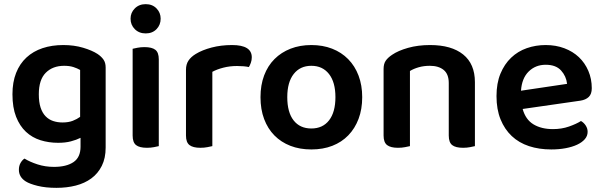

<svg xmlns="http://www.w3.org/2000/svg" viewBox="-20 -705 2906 925"><path d="M368 -41Q348 -31 321.5 -24Q295 -17 260 -17Q215 -17 175 -29.5Q135 -42 105 -70Q75 -98 57.5 -142.5Q40 -187 40 -251Q40 -309 57.5 -353.5Q75 -398 107.5 -428Q140 -458 185 -473Q230 -488 285 -488Q337 -488 380.5 -475Q424 -462 450 -445Q468 -433 478.5 -418Q489 -403 489 -380V6Q489 57 470.5 94Q452 131 420 154.5Q388 178 345 189Q302 200 252 200Q200 200 161.5 190.5Q123 181 104 169Q71 148 71 113Q71 94 79 80Q87 66 98 59Q124 75 161 87Q198 99 240 99Q300 99 334 76Q368 53 368 2ZM281 -115Q310 -115 330.5 -123Q351 -131 366 -142V-368Q352 -376 333.5 -382Q315 -388 289 -388Q234 -388 200.5 -354.5Q167 -321 167 -251Q167 -213 175.5 -187Q184 -161 199.5 -145Q215 -129 236 -122Q257 -115 281 -115Z M619 -470Q627 -472 642.5 -475Q658 -478 676 -478Q712 -478 728.5 -465Q745 -452 745 -419V-1Q737 1 721.5 4Q706 7 688 7Q652 7 635.5 -6Q619 -19 619 -52ZM609 -615Q609 -644 629.5 -664.5Q650 -685 682 -685Q714 -685 734 -664.5Q754 -644 754 -615Q754 -585 734 -564.5Q714 -544 682 -544Q650 -544 629.5 -564.5Q609 -585 609 -615Z M1003 -1Q994 1 979 4Q964 7 945 7Q910 7 893 -6Q876 -19 876 -52V-369Q876 -395 888 -413Q900 -431 923 -445Q954 -464 999.5 -476Q1045 -488 1098 -488Q1193 -488 1193 -429Q1193 -415 1188.5 -402.5Q1184 -390 1179 -382Q1156 -387 1122 -387Q1087 -387 1056 -379Q1025 -371 1003 -359Z M1725 -237Q1725 -179 1707.5 -132.5Q1690 -86 1658 -53Q1626 -20 1581 -2.5Q1536 15 1480 15Q1424 15 1379 -2.5Q1334 -20 1302 -52.5Q1270 -85 1252.5 -131.5Q1235 -178 1235 -237Q1235 -295 1252.5 -341.5Q1270 -388 1302.5 -420.5Q1335 -453 1380 -470.5Q1425 -488 1480 -488Q1535 -488 1580 -470.5Q1625 -453 1657.5 -420Q1690 -387 1707.5 -340.5Q1725 -294 1725 -237ZM1480 -388Q1426 -388 1395 -348.5Q1364 -309 1364 -237Q1364 -164 1394.5 -125Q1425 -86 1480 -86Q1535 -86 1565.5 -125.5Q1596 -165 1596 -237Q1596 -309 1565 -348.5Q1534 -388 1480 -388Z M2142 -305Q2142 -348 2117.5 -368Q2093 -388 2051 -388Q2022 -388 1997.5 -381Q1973 -374 1955 -363V-1Q1946 1 1931 4Q1916 7 1897 7Q1862 7 1845 -6Q1828 -19 1828 -52V-373Q1828 -397 1838 -412Q1848 -427 1869 -441Q1898 -461 1946 -474.5Q1994 -488 2052 -488Q2155 -488 2211.5 -442.5Q2268 -397 2268 -309V-1Q2260 1 2244.5 4Q2229 7 2211 7Q2175 7 2158.5 -6Q2142 -19 2142 -52V-305Z M2498 -180Q2512 -129 2550 -106Q2588 -83 2644 -83Q2686 -83 2721.5 -95.5Q2757 -108 2779 -122Q2793 -114 2802 -100Q2811 -86 2811 -70Q2811 -50 2797.5 -34.5Q2784 -19 2760.5 -8Q2737 3 2705 9Q2673 15 2636 15Q2577 15 2528.5 -1Q2480 -17 2445.5 -49.5Q2411 -82 2391.5 -130Q2372 -178 2372 -242Q2372 -304 2391 -350Q2410 -396 2442.5 -427Q2475 -458 2518 -473Q2561 -488 2609 -488Q2658 -488 2699 -472.5Q2740 -457 2769 -429.5Q2798 -402 2814.5 -363.5Q2831 -325 2831 -280Q2831 -252 2816.5 -238Q2802 -224 2776 -220ZM2609 -393Q2560 -393 2527 -360.5Q2494 -328 2490 -268L2712 -301Q2708 -338 2683 -365.5Q2658 -393 2609 -393Z"/></svg>

Font: Baloo Chettan 2 SemiBold
Style: Regular
Weight: 600
Designer: Maithili Shingre, Unnati Kotecha and Ek Type
Foundry: Ek Type
Version: Version 1.640;hotconv 1.0.111;makeotfexe 2.5.65597; ttfautoh